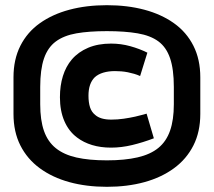

<svg xmlns="http://www.w3.org/2000/svg" viewBox="-20 -625 825 740"><path d="M752 -186V-327Q752 -396 725.5 -448.5Q699 -501 650.5 -535.5Q602 -570 536.5 -587.5Q471 -605 392 -605Q313 -605 247.5 -587.5Q182 -570 133.5 -535.5Q85 -501 58.5 -448.5Q32 -396 32 -327V-186Q32 -117 58.5 -64.5Q85 -12 133.5 23.5Q182 59 247.5 77Q313 95 392 95Q471 95 536.5 77Q602 59 650.5 23.5Q699 -12 725.5 -64.5Q752 -117 752 -186ZM650 -290V-223Q650 -163 635.5 -121.5Q621 -80 590.5 -55Q560 -30 510.5 -18.5Q461 -7 392 -7Q323 -7 274.5 -18Q226 -29 195 -54Q164 -79 149.5 -120.5Q135 -162 135 -223V-290Q135 -357 149.5 -399.5Q164 -442 195 -465Q226 -488 274.5 -496.5Q323 -505 392 -505Q461 -505 510.5 -496.5Q560 -488 590.5 -465.5Q621 -443 635.5 -400.5Q650 -358 650 -290ZM520 -332 548 -422Q518 -437 482 -447Q446 -457 408 -457Q358 -457 320 -441Q282 -425 257 -396Q234 -369 222.5 -332Q211 -295 211 -250Q211 -198 228 -158.5Q245 -119 277 -95Q302 -76 335 -66Q368 -56 408 -56Q448 -56 489.5 -66Q531 -76 573 -92L545 -187Q545 -187 533 -183.5Q521 -180 501 -175.5Q481 -171 457 -167.5Q433 -164 409 -164Q388 -164 372.5 -168.5Q357 -173 347 -182Q333 -193 327 -211.5Q321 -230 321 -256Q321 -280 327 -297.5Q333 -315 345 -327Q358 -339 378 -345Q398 -351 423 -351Q435 -351 447.5 -350Q460 -349 472.5 -346.5Q485 -344 497 -340.5Q509 -337 520 -332Z"/></svg>

Font: Advent Pro
Style: Bold
Weight: 700
Designer: VivaRado, Andreas Kalpakidis
Foundry: VivaRado, Andreas Kalpakidis
Version: Version 3.000